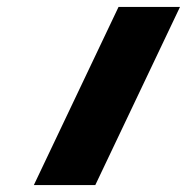

<svg xmlns="http://www.w3.org/2000/svg" viewBox="-20 -533 538 553"><path d="M77.5 0H254.5L498.4 -513H321.4Z"/></svg>

Font: Hussar
Style: BdSuprExtOblFive
Weight: 700
Foundry: Cannot Into Space Fonts
Version: Version 2.00